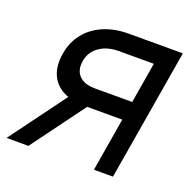

<svg xmlns="http://www.w3.org/2000/svg" viewBox="-130 -648 747 750"><g transform="rotate(20 244.0 -273.0)"><path d="M335.9 0 414.1 -468.8H269.5Q220.2 -468.8 188.2 -446Q156.2 -423.3 149.4 -383.8Q143.1 -344.7 164.8 -322.3Q186.5 -299.8 230.5 -299.8H407.2L394.5 -221.7H217.8Q162.6 -221.7 125.7 -241.2Q88.9 -260.7 73.5 -297.1Q58.1 -333.5 66.4 -383.8Q74.7 -434.1 103.3 -470.2Q131.8 -506.3 177.5 -526.1Q223.1 -545.9 282.2 -545.9H506.8L415 0ZM-27.3 0 172.9 -271.5H263.7L63.5 0Z"/></g></svg>

Font: Inter Tight
Style: Italic
Weight: 400
Italic angle: -9.39999°
Designer: Rasmus Andersson
Foundry: rsms
Version: Version 3.002